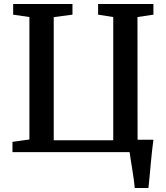

<svg xmlns="http://www.w3.org/2000/svg" viewBox="-20 -763 835 963"><path d="M656 180Q654.5 161 651 136.8Q647.5 112.5 643.5 87.2Q639.5 62 635.8 39Q632 16 630 0H42.5V-51.5L127.5 -63.5V-677.5L46 -689.5V-743H343.5V-689.5L249.5 -677V-59.5H548V-677.5L472 -689.5V-743H749.5V-689.5L669.5 -677.5L670 -62H749.5Q746 -39 742.8 -7.8Q739.5 23.5 736.2 57.5Q733 91.5 730.2 123.5Q727.5 155.5 724.5 180Z"/></svg>

Font: Merriweather 24pt SemiBold
Style: Regular
Weight: 600
Designer: Eben Sorkin
Foundry: Eben Sorkin
Version: Version 2.100